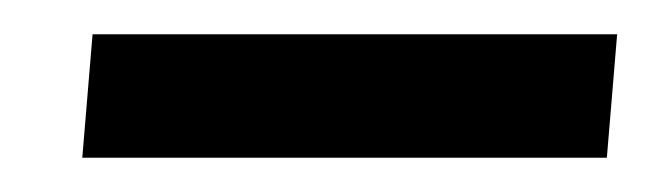

<svg xmlns="http://www.w3.org/2000/svg" viewBox="-20 -716 380 112"><path d="M28 -624 34 -696H340L334 -624Z"/></svg>

Font: Muli SemiBold
Style: Italic
Weight: 600
Italic angle: -4.541°
Designer: Vernon Adams
Foundry: Vernon Adams
Version: Version 2.100; ttfautohint (v1.8.1.43-b0c9)